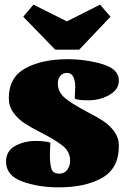

<svg xmlns="http://www.w3.org/2000/svg" viewBox="-20 -785 543 827"><path d="M6 0ZM229 -426Q229 -389 258.5 -364Q288 -339 350 -306Q397 -282 425 -263.5Q453 -245 472.5 -218Q492 -191 492 -156Q492 -60 420 -19Q348 22 232 22Q145 22 75.5 -3.5Q6 -29 6 -89Q6 -134 44.5 -156Q83 -178 136 -178Q150 -178 169.5 -176Q189 -174 197 -170Q195 -136 195 -117Q195 -77 202 -57Q209 -37 236 -37Q257 -37 269.5 -53.5Q282 -70 282 -93Q282 -131 251.5 -156Q221 -181 160 -212Q113 -236 85 -254.5Q57 -273 37.5 -300Q18 -327 18 -362Q18 -452 89.5 -491Q161 -530 271 -530Q349 -530 420.5 -509Q492 -488 492 -438Q492 -399 451 -376Q410 -353 362 -353Q315 -353 302 -360L304 -413Q304 -438 295.5 -454.5Q287 -471 268 -471Q250 -471 239.5 -458Q229 -445 229 -426ZM411 -765 456 -713 321 -571H218L80 -713L124 -765L268 -693Z"/></svg>

Font: Sansita Black
Style: Regular
Weight: 900
Designer: Pablo Cosgaya
Foundry: Omnibus-Type
Version: Version 1.006; ttfautohint (v1.5)